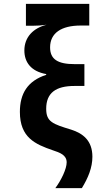

<svg xmlns="http://www.w3.org/2000/svg" viewBox="-20 -780 540 985"><path d="M264 185H400C432 133 454 80 454 24C454 -59 405 -96 345 -115C250 -144 217 -155 217 -222C217 -304 267 -339 362 -339H413V-451H363C276 -451 237 -476 237 -537C237 -610 294 -649 394 -649H438V-760H113V-648H149C171 -648 191 -649 219 -653C151 -636 105 -590 105 -521C105 -462 138 -414 217 -400V-396C121 -365 82 -299 82 -206C82 -74 161 -40 251 -9C287 3 322 15 322 53C322 86 295 143 264 185Z"/></svg>

Font: Noto Sans Mono ExtraCondensed ExtraBold
Style: Regular
Weight: 800
Width: 2
Designer: Monotype Design Team
Foundry: Monotype Imaging Inc.
Version: Version 2.014